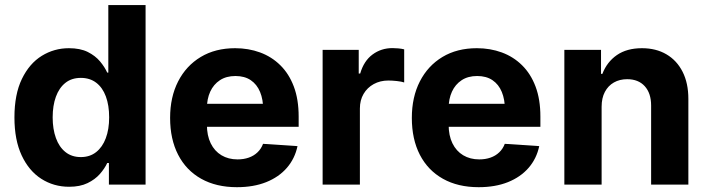

<svg xmlns="http://www.w3.org/2000/svg" viewBox="-20 -748 2870 778"><path d="M260 8.8Q197.8 8.8 147.4 -23.4Q97.1 -55.6 67.8 -118.3Q38.5 -181 38.5 -272.1Q38.5 -365.9 68.8 -428.3Q99 -490.6 149.2 -521.7Q199.4 -552.7 259.2 -552.7Q305 -552.7 335.7 -537.4Q366.4 -522 385.5 -499Q404.6 -476.1 414.5 -453.7H418.9V-727.5H569.9V0H421.3V-87.5H414.5Q404 -64.9 384.6 -42.8Q365.1 -20.7 334.7 -6Q304.2 8.8 260 8.8ZM307.6 -111.5Q344 -111.5 369.6 -131.7Q395.2 -151.9 408.7 -188Q422.3 -224.1 422.3 -272.5Q422.3 -321.4 408.9 -357.3Q395.6 -393.2 369.9 -412.8Q344.2 -432.4 307.6 -432.4Q270.2 -432.4 244.8 -412.1Q219.4 -391.8 206.4 -355.8Q193.4 -319.8 193.4 -272.5Q193.4 -225.2 206.5 -188.8Q219.6 -152.4 245.1 -132Q270.6 -111.5 307.6 -111.5Z M940 10.5Q856.2 10.5 795.3 -23.6Q734.4 -57.7 701.9 -120.8Q669.3 -183.9 669.3 -270.3Q669.3 -354.6 701.8 -418.1Q734.3 -481.6 793.5 -517.2Q852.6 -552.7 932.8 -552.7Q987 -552.7 1033.8 -535.5Q1080.7 -518.3 1115.8 -483.7Q1151 -449.2 1170.6 -397.3Q1190.2 -345.3 1190.2 -275.6V-234.2H729.5V-327.5H1117L1046.5 -303.1Q1046.5 -344.9 1033.8 -375.5Q1021.1 -406.2 996.1 -423.1Q971.1 -440 934 -440Q896.9 -440 871.1 -423Q845.3 -406 831.8 -376.5Q818.4 -347.1 818.4 -309V-243Q818.4 -198.8 833.8 -167.3Q849.3 -135.7 877.3 -118.9Q905.4 -102.1 942.4 -102.1Q967.5 -102.1 988 -109.3Q1008.6 -116.5 1023.4 -130.7Q1038.3 -144.8 1045.9 -165.2L1185.5 -155.9Q1174.9 -105.5 1142.5 -68Q1110.2 -30.6 1058.8 -10Q1007.5 10.5 940 10.5Z M1287.3 0V-545.9H1433.6V-450H1439.5Q1454.3 -501.1 1489.5 -527.1Q1524.7 -553.1 1570.3 -553.1Q1581.6 -553.1 1594.7 -551.9Q1607.8 -550.6 1617.8 -548V-413.9Q1607.2 -417.5 1588.4 -419.6Q1569.6 -421.7 1553.7 -421.7Q1520.6 -421.7 1494.3 -407.3Q1468.1 -392.9 1453.2 -367.4Q1438.3 -342 1438.3 -308.4V0Z M1919.5 10.5Q1835.6 10.5 1774.8 -23.6Q1713.9 -57.7 1681.3 -120.8Q1648.8 -183.9 1648.8 -270.3Q1648.8 -354.6 1681.3 -418.1Q1713.8 -481.6 1772.9 -517.2Q1832.1 -552.7 1912.3 -552.7Q1966.5 -552.7 2013.3 -535.5Q2060.2 -518.3 2095.3 -483.7Q2130.5 -449.2 2150.1 -397.3Q2169.7 -345.3 2169.7 -275.6V-234.2H1709V-327.5H2096.5L2026 -303.1Q2026 -344.9 2013.3 -375.5Q2000.6 -406.2 1975.6 -423.1Q1950.6 -440 1913.5 -440Q1876.4 -440 1850.6 -423Q1824.8 -406 1811.3 -376.5Q1797.9 -347.1 1797.9 -309V-243Q1797.9 -198.8 1813.3 -167.3Q1828.8 -135.7 1856.8 -118.9Q1884.9 -102.1 1921.9 -102.1Q1947 -102.1 1967.5 -109.3Q1988.1 -116.5 2002.9 -130.7Q2017.8 -144.8 2025.4 -165.2L2165 -155.9Q2154.4 -105.5 2122 -68Q2089.6 -30.6 2038.3 -10Q1987 10.5 1919.5 10.5Z M2417.8 -315.2V0H2266.8V-545.9H2415.4V-448.8H2420.9Q2439.4 -497 2479.7 -524.9Q2520.1 -552.7 2581.2 -552.7Q2638.2 -552.7 2680.4 -527.9Q2722.7 -503.1 2746 -457Q2769.3 -410.9 2769.3 -347.3V0H2618.4V-320.3Q2618.4 -370.2 2592.6 -398.7Q2566.8 -427.1 2521.3 -427.1Q2490.9 -427.1 2467.5 -413.8Q2444.1 -400.5 2431 -375.6Q2417.8 -350.8 2417.8 -315.2Z"/></svg>

Font: Inter V
Style: 
Weight: 400
Designer: Rasmus Andersson
Foundry: rsms
Version: Version 4.000;git-a3f224843